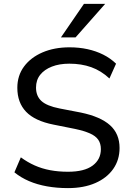

<svg xmlns="http://www.w3.org/2000/svg" viewBox="-20 -957 679 986"><path d="M329 9Q272 9 221.5 0Q171 -9 129 -27Q87 -45 54 -72L87 -149Q121 -124 158 -107.5Q195 -91 237.5 -83Q280 -75 329 -75Q413 -75 455.5 -106.5Q498 -138 498 -191Q498 -220 484.5 -239.5Q471 -259 441.5 -272Q412 -285 365 -295L255 -317Q159 -336 114 -383Q69 -430 69 -506Q69 -569 103.5 -615.5Q138 -662 198.5 -688Q259 -714 337 -714Q386 -714 429.5 -704.5Q473 -695 510 -676.5Q547 -658 576 -630L542 -554Q499 -594 448.5 -612Q398 -630 336 -630Q285 -630 246.5 -615Q208 -600 186.5 -573Q165 -546 165 -507Q165 -464 192.5 -438.5Q220 -413 286 -400L395 -379Q496 -358 545 -314Q594 -270 594 -197Q594 -136 561.5 -89.5Q529 -43 469.5 -17Q410 9 329 9ZM293 -765 411 -937H520L368 -765Z"/></svg>

Font: Nunito Sans 10pt Medium
Style: Regular
Weight: 500
Designer: Vernon Adams
Foundry: Vernon Adams
Version: Version 3.101;gftools[0.9.27]